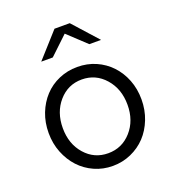

<svg xmlns="http://www.w3.org/2000/svg" viewBox="-131 -809 842 923"><g transform="rotate(-20 290.5 -348.0)"><path d="M53 0ZM53 -244Q53 -298 71 -344Q89 -390 120.5 -424Q152 -458 196 -477Q240 -496 290 -496Q341 -496 384.5 -477Q428 -458 460 -424Q492 -390 510 -344Q528 -298 528 -244Q528 -190 509.5 -143Q491 -96 459.5 -62.5Q428 -29 384 -9.5Q340 10 290 10Q240 10 196.5 -9.5Q153 -29 121.5 -63Q90 -97 71.5 -143.5Q53 -190 53 -244ZM290 -55Q361 -55 408.5 -108.5Q456 -162 456 -243Q456 -324 408.5 -378Q361 -432 290 -432Q219 -432 172 -378Q125 -324 125 -243Q125 -162 172 -108.5Q219 -55 290 -55ZM383 -579 289 -667 196 -579H137L251 -706H329L443 -579Z"/></g></svg>

Font: Red Hat Text
Style: Regular
Weight: 400
Designer: Pentagram / MCKL
Foundry: Pentagram / MCKL
Version: Version 1.005; Red Hat Text